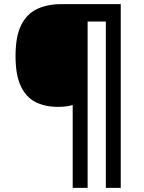

<svg xmlns="http://www.w3.org/2000/svg" viewBox="-20 -780 695 927"><path d="M563 127H491V-676H403V127H331V-273Q301 -264 260 -264Q198 -264 152 -287Q106 -310 80.5 -364Q55 -418 55 -509Q55 -605 82.5 -659.5Q110 -714 160 -737Q210 -760 275 -760H563Z"/></svg>

Font: Noto Sans Sora Sompeng Semi
Style: Bold
Weight: 700
Designer: Monotype Design Team. David Williams.
Foundry: Monotype Imaging Inc.
Version: Version 2.101; ttfautohint (v1.8.4.7-5d5b)